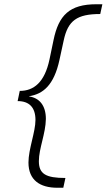

<svg xmlns="http://www.w3.org/2000/svg" viewBox="-20 -770 502 904"><path d="M250 114H278L288 68C196 68 163 49 163 -11C163 -71 195 -141 196 -210C196 -274 165 -309 117 -316V-317C182 -327 234 -368 260 -488L280 -580C300 -673 342 -704 452 -704L462 -750H434C307 -750 256 -698 232 -581L213 -490C190 -382 139 -342 73 -342L63 -294C118 -294 147 -264 147 -205C147 -149 114 -68 114 -5C114 78 168 114 250 114Z"/></svg>

Font: Geist ExtraLight
Style: Italic
Weight: 200
Italic angle: -12°
Designer: Basement.studio, Andrés Briganti, Mateo Zaragoza
Foundry: Basement.studio, Vercel, Andrés Briganti, Guido Ferreyra, Mateo Zaragoza
Version: Version 1.500